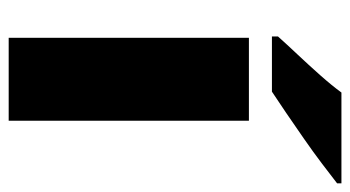

<svg xmlns="http://www.w3.org/2000/svg" viewBox="-202 -604 806 442"><g transform="rotate(90 201.0 -383.0)"><path d="M258 0H67V-553H258ZM402 -756Q384 -742 357 -721.5Q330 -701 299 -679.5Q268 -658 239.5 -638.5Q211 -619 191 -606H64V-620Q81 -639 105 -664.5Q129 -690 153 -717Q177 -744 193 -766H402Z"/></g></svg>

Font: Noto Sans Armenian Black
Style: Regular
Weight: 900
Version: Version 2.007